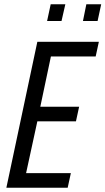

<svg xmlns="http://www.w3.org/2000/svg" viewBox="-20 -885 497 905"><path d="M10 0 156 -688H446L431 -619H220L170 -382H353L338 -313H156L103 -69H314L299 0ZM371 -786 387 -865H457L440 -786ZM202 -786 219 -865H288L270 -786Z"/></svg>

Font: Saira Condensed
Style: Italic
Weight: 400
Width: 3
Italic angle: -12°
Designer: Hector Gatti with collaboration of the Omnibus-Type team
Foundry: Omnibus-Type
Version: Version 1.100